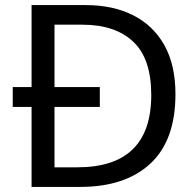

<svg xmlns="http://www.w3.org/2000/svg" viewBox="-20 -734 770 754"><path d="M317 -714Q424 -714 503 -674Q582 -634 625.5 -556.5Q669 -479 669 -364Q669 -183 570.5 -91.5Q472 0 295 0H104V-314H30V-392H104V-714ZM304 -637H194V-392H372V-314H194V-77H284Q574 -77 574 -361Q574 -504 503 -570.5Q432 -637 304 -637Z"/></svg>

Font: Noto Sans Tai Le
Style: Regular
Weight: 400
Designer: Monotype Design Team
Foundry: Monotype Imaging Inc.
Version: Version 2.002; ttfautohint (v1.8.4.7-5d5b)